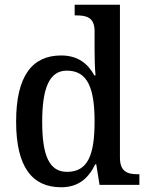

<svg xmlns="http://www.w3.org/2000/svg" viewBox="-20 -780 624 810"><path d="M238 10C311 10 353 -28 382 -87H386L400 0H568V-45H560C518 -45 486 -56 486 -115V-760H295V-715H303C344 -715 379 -707 379 -649V-571C379 -537 380 -494 383 -462H378C351 -511 309 -546 238 -546C116 -546 48 -460 48 -267C48 -75 116 10 238 10ZM263 -55C187 -55 158 -125 158 -266C158 -406 187 -482 262 -482C351 -482 379 -406 379 -267C379 -127 351 -55 263 -55Z"/></svg>

Font: Noto Serif Bengali SemiCondensed
Style: Regular
Weight: 400
Width: 4
Designer: Juan Bruce, Universal Thirst, Indian Type Foundry and the Monotype Design Team.
Foundry: Monotype Imaging Inc.
Version: Version 2.003